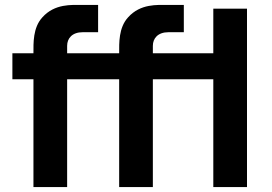

<svg xmlns="http://www.w3.org/2000/svg" viewBox="-20 -755 1097 775"><path d="M251 0V-435H461V0H597V-435H841V0H977V-720H841V-540H597V-570C597 -600 617 -625 660 -625H722V-735H655C616 -735 547 -741 497 -685C458.5 -643 461 -581 461 -540H251V-570C251 -600 271 -625 314 -625H376V-735H309C270 -735 201 -741 151 -685C112.5 -643 115 -581 115 -540H30V-435H115V0Z"/></svg>

Font: Manrope ExtraBold
Style: Regular
Weight: 800
Designer: Mikhail Sharanda
Foundry: Mikhail Sharanda
Version: Version 4.505